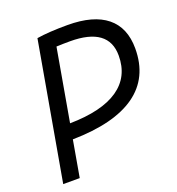

<svg xmlns="http://www.w3.org/2000/svg" viewBox="-128 -808 842 912"><g transform="rotate(-20 293.0 -351.5)"><path d="M36.6 0 158.7 -693.4Q218.8 -703.1 313.5 -703.1Q444.3 -703.1 511.5 -648.7Q578.6 -594.2 578.6 -488.8Q578.6 -341.3 470.7 -264.4Q362.8 -187.5 152.3 -184.1L120.1 0ZM166 -260.3Q327.6 -262.7 410.4 -319.6Q493.2 -376.5 493.2 -483.9Q493.2 -626.5 298.8 -626.5Q262.2 -626.5 230 -625Z"/></g></svg>

Font: Cascadia Mono PL SemiLight
Style: Italic
Weight: 350
Italic angle: -10°
Monospace: yes
Designer: Aaron Bell
Foundry: Saja Typeworks
Version: Version 2404.023; ttfautohint (v1.8.4)